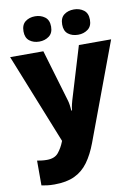

<svg xmlns="http://www.w3.org/2000/svg" viewBox="-107 -836 823 1144"><g transform="rotate(-10 304.5 -263.5)"><path d="M-1 -553H200L294 -236Q297 -226 299.5 -209Q302 -192 303 -176H307Q309 -196 312.5 -210.5Q316 -225 319 -235L415 -553H610L391 35Q366 102 332.5 148Q299 194 250 217Q201 240 128 240Q102 240 83 237.5Q64 235 50 232V82Q61 84 76.5 86Q92 88 109 88Q156 88 178.5 60.5Q201 33 215 -3L217 -8ZM104 -690Q104 -730 128 -748.5Q152 -767 187 -767Q221 -767 246 -748.5Q271 -730 271 -690Q271 -651 246 -632.5Q221 -614 187 -614Q152 -614 128 -632.5Q104 -651 104 -690ZM338 -690Q338 -730 362 -748.5Q386 -767 422 -767Q456 -767 481 -748.5Q506 -730 506 -690Q506 -651 481 -632.5Q456 -614 422 -614Q386 -614 362 -632.5Q338 -651 338 -690Z"/></g></svg>

Font: Noto Sans Thaana Black
Style: Regular
Weight: 900
Designer: David Williams
Foundry: Google Inc.
Version: Version 3.001; ttfautohint (v1.8.4.7-5d5b)